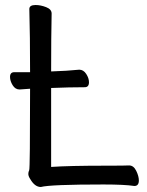

<svg xmlns="http://www.w3.org/2000/svg" viewBox="-20 -731 587 766"><path d="M143 15Q119 15 101 -16Q93 -28 93 -37Q93 -45 96.5 -52Q100 -59 100 -377L58 -374Q41 -374 30.5 -391Q20 -408 20 -424Q20 -443 37 -443H100Q100 -589 97 -695Q97 -711 122 -711Q142 -711 164 -702.5Q186 -694 186 -677Q184 -588 184 -446Q248 -448 296 -453Q313 -453 324 -436Q335 -419 335 -403Q335 -383 318 -383Q258 -383 184 -380V-65Q256 -70 402 -70Q482 -70 495 -71Q513 -71 523.5 -49.5Q534 -28 534 -11Q534 11 516 11Q477 5 393 5Q181 5 143 15Z"/></svg>

Font: LXGW WenKai Lite Medium
Style: Regular
Weight: 500
Designer: LXGW / Fontworks Inc.
Foundry: LXGW / Fontworks Inc.
Version: Version 1.511; March 25, 2025